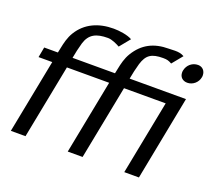

<svg xmlns="http://www.w3.org/2000/svg" viewBox="-111 -799 1063 948"><g transform="rotate(20 420.0 -324.5)"><path d="M30 0H107L183 -389H405L329 0H407L483 -389H702L626 0H703L789 -443H493C498 -471 504 -498 512 -526C528 -578 553 -595 614 -595C635 -595 644 -592 660 -583L705 -638C690 -647 674 -649 657 -649C647 -649 636 -648 625 -648C546 -648 490 -619 451 -555C434 -527 427 -497 421 -467L416 -443H193C198 -471 204 -498 212 -526C228 -578 263 -595 324 -595C345 -595 372 -582 388 -573L433 -628C409 -642 366 -648 335 -648C256 -648 190 -619 151 -555C134 -527 127 -497 121 -467L116 -443H44L34 -389H106ZM726 -560C726 -537 742 -521 767 -521C796 -521 821 -543 826 -571C827 -575 827 -578 827 -581C827 -604 812 -622 788 -622C758 -622 733 -601 727 -571C726 -567 726 -564 726 -560Z"/></g></svg>

Font: KpSans
Style: Italic
Weight: 400
Italic angle: -11°
Version: Version 0.66